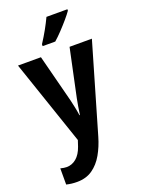

<svg xmlns="http://www.w3.org/2000/svg" viewBox="-183 -847 867 1172"><g transform="rotate(-20 250.0 -260.5)"><path d="M107 245Q88 245 71.5 243Q55 241 38 237V132Q49 135 60 136.5Q71 138 78 138Q113 138 141 114.5Q169 91 185 45L198 6L10 -546H159L239 -235Q244 -213 249.5 -187.5Q255 -162 259 -133H262Q265 -158 270 -185.5Q275 -213 279 -235L345 -546H490L322 30Q305 89 277 138Q249 187 207.5 216Q166 245 107 245ZM192 -618Q218 -658 238.5 -695Q259 -732 275 -766H411V-757Q398 -738 374 -710Q350 -682 323.5 -654Q297 -626 274 -606H192Z"/></g></svg>

Font: Noto Sans Mono ExtraCondensed
Style: Bold
Weight: 700
Width: 2
Designer: Monotype Design Team
Foundry: Monotype Imaging Inc.
Version: Version 2.014